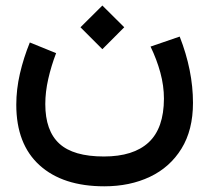

<svg xmlns="http://www.w3.org/2000/svg" viewBox="-20 -445 747 685"><path d="M267.1 -347.7 345.2 -425.3 423.3 -347.7 345.2 -269.5ZM517.1 -278.8 621.1 -314.5Q668.5 -193.4 668.5 -78.1Q668.5 19 627.4 85.4Q586.4 151.9 514.9 185.8Q443.4 219.7 352.1 219.7Q204.1 219.7 121.1 144.5Q38.1 69.3 38.1 -71.3Q38.1 -126 51 -182.1Q64 -238.3 86.4 -293.5L180.2 -255.4Q162.6 -209.5 152.1 -163.1Q141.6 -116.7 141.6 -73.7Q141.6 21.5 191.7 67.4Q241.7 113.3 350.6 113.3Q456.1 113.3 510.3 63Q564.5 12.7 564.9 -92.8Q564.9 -139.2 552 -186.3Q539.1 -233.4 517.1 -278.8Z"/></svg>

Font: Vazir Medium FD-WOL-UI
Style: Medium-FD-WOL-UI
Weight: 500
Designer: Saber Rastikerdar
Foundry: Saber Rastikerdar
Version: Version 30.0.0